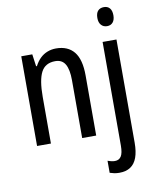

<svg xmlns="http://www.w3.org/2000/svg" viewBox="-103 -815 911 1132"><g transform="rotate(-10 353.0 -249.0)"><path d="M277 -547Q348 -547 385 -501.5Q422 -456 422 -360V0H338V-347Q338 -410 319.5 -442Q301 -474 260 -474Q200 -474 175.5 -427Q151 -380 151 -279V0H68V-537H134L144 -464H149Q163 -491 182 -509.5Q201 -528 225.5 -537.5Q250 -547 277 -547ZM519 240Q502 240 488 237Q474 234 462 230V158Q473 162 483.5 164.5Q494 167 505 167Q530 167 542.5 147.5Q555 128 555 83V-537H638V81Q638 134 625 169.5Q612 205 585.5 222.5Q559 240 519 240ZM549 -681Q549 -710 562 -724Q575 -738 598 -738Q620 -738 632.5 -723.5Q645 -709 645 -681Q645 -654 632.5 -639Q620 -624 598 -624Q576 -624 562.5 -639Q549 -654 549 -681Z"/></g></svg>

Font: Noto Sans Display Condensed
Style: Regular
Weight: 400
Width: 3
Designer: Monotype Design Team
Foundry: Monotype Imaging Inc.
Version: Version 2.003